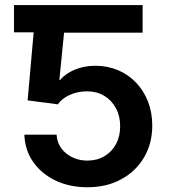

<svg xmlns="http://www.w3.org/2000/svg" viewBox="-20 -748 683 777"><path d="M194.3 -727.5V-617.2H36.6V-727.5ZM334 9.8Q261.2 9.8 204.3 -17.6Q147.5 -44.9 114 -93Q80.6 -141.1 78.6 -203.1H209Q211.9 -156.7 247.8 -127.4Q283.7 -98.1 334 -98.1Q373 -98.1 402.8 -116Q432.6 -133.8 449.5 -165Q466.3 -196.3 466.3 -237.3Q466.3 -278.3 449 -310.3Q431.6 -342.3 401.6 -360.4Q371.6 -378.4 332 -378.4Q295.4 -378.4 263.2 -364.3Q231 -350.1 213.9 -325.7L91.8 -341.8L126 -727.5H557.1V-615.7H239.3L220.2 -424.8H223.6Q245.6 -450.7 283.2 -466.3Q320.8 -481.9 365.7 -481.9Q415 -481.9 457.3 -464.1Q499.5 -446.3 530.5 -413.8Q561.5 -381.3 578.9 -337.2Q596.2 -293 596.2 -240.2Q596.2 -167.5 563 -111.1Q529.8 -54.7 470.7 -22.5Q411.6 9.8 334 9.8Z"/></svg>

Font: V-Inter
Style: SemiBold-600
Weight: 600
Designer: Rasmus Andersson
Foundry: rsms
Version: Version 4.000;git-4146feb